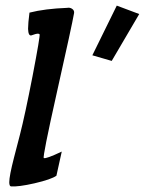

<svg xmlns="http://www.w3.org/2000/svg" viewBox="-20 -657 516 684"><path d="M244 -611Q237 -570 182 -325Q131 -97 136 -94Q143 -90 200 -117L181 -31Q163 -18 103 -4Q46 9 19 7Q13 6 13 -8Q13 -30 30 -96L51 -177Q69 -247 96 -386Q124 -532 121 -535Q119 -537 115 -537Q108 -537 92 -531Q81 -528 80 -554Q80 -574 85 -612Q140 -626 219 -629Q229 -631 237 -625.5Q245 -620 244 -611ZM396 -637 476 -607 378 -440 309 -460Z"/></svg>

Font: GFS Neohellenic Rg
Style: Bold Italic
Weight: 700
Italic angle: -12°
Designer: Designed by Takis Katsoulidis and George D. Matthiopoulos.
Foundry: Designed by Takis Katsoulidis and George D. Matthiopoulos.
Version: Version 1.0